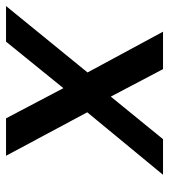

<svg xmlns="http://www.w3.org/2000/svg" viewBox="-62 -578 560 636"><g transform="rotate(90 218.0 -260.0)"><path d="M416 0 272 -269 479 -520H361L220 -347L129 -520H5L140 -270L-80 0H38L192 -190L292 0Z"/></g></svg>

Font: Brisa Sans Medium
Style: Italic
Weight: 600
Italic angle: -8°
Designer: Dalton Maag Ltd
Foundry: Dalton Maag Ltd
Version: Version 1.101;July 10, 2019;FontCreator 11.5.0.2425 64-bit